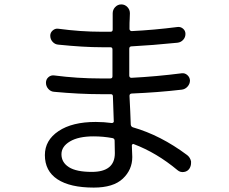

<svg xmlns="http://www.w3.org/2000/svg" viewBox="-20 -811 1040 871"><path d="M501 -116.2Q501 -123 500.5 -142.6Q500 -162.1 500 -172.9Q500 -182.6 490.2 -184.6Q448.2 -192.4 404.3 -192.4Q335.9 -192.4 297.4 -169.4Q258.8 -146.5 258.8 -111.3Q258.8 -74.2 292.5 -52.7Q326.2 -31.2 396.5 -31.2Q501 -31.2 501 -116.2ZM829.1 -107.4Q842.8 -96.7 846.7 -79.1Q846.7 -75.2 846.7 -71.3Q846.7 -58.6 839.8 -46.9Q831.1 -33.2 814.5 -30.8Q797.9 -28.3 785.2 -39.1Q690.4 -118.2 586.9 -157.2Q584 -159.2 581.1 -156.7Q578.1 -154.3 578.1 -151.4Q580.1 -112.3 580.1 -98.6Q580.1 -41 537.1 -0.5Q494.1 40 405.3 40Q297.9 40 240.7 2.4Q183.6 -35.2 183.6 -107.4Q183.6 -174.8 245.6 -216.3Q307.6 -257.8 414.1 -257.8Q451.2 -257.8 487.3 -252.9Q491.2 -252.9 494.1 -255.4Q497.1 -257.8 496.1 -261.7Q493.2 -331.1 492.2 -374Q492.2 -383.8 482.4 -383.8H436.5Q340.8 -383.8 225.6 -394.5Q210 -395.5 199.2 -407.7Q188.5 -419.9 188.5 -435.5Q188.5 -451.2 199.7 -460.9Q210.9 -470.7 225.6 -468.8Q331.1 -455.1 436.5 -455.1H480.5Q490.2 -455.1 490.2 -464.8V-468.8V-586.9Q490.2 -596.7 480.5 -596.7H441.4Q359.4 -596.7 245.1 -608.4Q229.5 -609.4 218.8 -621.1Q208 -632.8 208 -649.4Q208 -663.1 219.2 -672.9Q230.5 -682.6 244.1 -680.7Q345.7 -667 440.4 -667H481.4Q491.2 -667 491.2 -676.8V-732.4V-750Q491.2 -766.6 502 -778.3Q513.7 -791 530.3 -791Q546.9 -791 558.6 -778.3Q569.3 -766.6 569.3 -751L568.4 -724.6Q567.4 -713.9 567.4 -679.7Q567.4 -675.8 570.3 -672.9Q573.2 -669.9 577.1 -669.9Q677.7 -674.8 785.2 -688.5Q798.8 -690.4 810.1 -681.2Q821.3 -671.9 821.3 -657.2Q821.3 -641.6 811 -630.4Q800.8 -619.1 785.2 -617.2Q668.9 -605.5 575.2 -600.6Q566.4 -599.6 566.4 -589.8V-468.8V-467.8Q566.4 -463.9 568.8 -460.9Q571.3 -458 576.2 -458Q689.5 -463.9 803.7 -478.5Q818.4 -480.5 829.6 -470.7Q840.8 -460.9 841.8 -446.3Q841.8 -430.7 831.1 -418.5Q820.3 -406.2 804.7 -404.3Q696.3 -391.6 577.1 -386.7Q567.4 -385.7 567.4 -376Q568.4 -351.6 570.8 -307.1Q573.2 -262.7 573.2 -246.1Q574.2 -236.3 583 -233.4Q709 -197.3 829.1 -107.4Z"/></svg>

Font: Gen Jyuu GothicX Regular
Style: Regular
Weight: 400
Designer: [Source Han Sans]
Ryoko NISHIZUKA  (kana & ideographs); Paul D. Hunt (Latin, Greek & Cyrillic); Wenlong ZHANG  (bopomofo
Version: Version 1.002.20150607